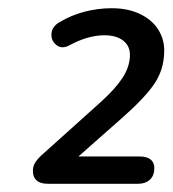

<svg xmlns="http://www.w3.org/2000/svg" viewBox="-20 -729 420 467"><path d="M60 -313Q60 -324.3 65.1 -332.7Q70.1 -341.2 80.8 -351.2L226.8 -482.4Q260.4 -513 277.7 -539.2Q295 -565.5 296 -592.6Q297 -616.1 280.4 -629.6Q263.8 -643.2 234 -643.2Q193.7 -643.2 148.3 -618.5Q130.6 -609.2 117.4 -619.3Q104.1 -629.5 105.2 -647.1Q106.4 -664.6 124.9 -675.1Q152.9 -692 185.5 -700.5Q218.1 -709 251.9 -709Q291.3 -709 320.6 -694.9Q349.9 -680.9 365.1 -656.7Q380.4 -632.5 379.4 -602.2Q378.4 -558.1 354.1 -523.2Q329.8 -488.4 275.3 -440.7L144.6 -325.3L144 -348.4H319.7Q337.3 -348.4 346.3 -341.1Q355.4 -333.8 355.4 -320.2Q355.4 -302 344.7 -292Q334 -282 315.9 -282H96.3Q78.1 -282 69.1 -290.1Q60 -298.1 60 -313Z"/></svg>

Font: SN Pro Thin
Style: Italic
Weight: 200
Italic angle: -9°
Designer: Tobias Whetton
Foundry: Supernotes
Version: Version 1.003;Glyphs 3.3 (3324)